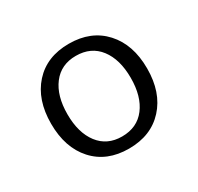

<svg xmlns="http://www.w3.org/2000/svg" viewBox="-88 -809 565 549"><g transform="rotate(-30 195.0 -534.0)"><path d="M37 -534Q37 -613 79.5 -660Q122 -707 195 -707Q268 -707 311 -660Q354 -613 354 -534Q354 -455 311 -408Q268 -361 195 -361Q122 -361 79.5 -408Q37 -455 37 -534ZM300 -534Q300 -595 272.5 -631Q245 -667 195 -667Q146 -667 118.5 -631Q91 -595 91 -534Q91 -473 118.5 -437Q146 -401 195 -401Q245 -401 272.5 -437Q300 -473 300 -534Z"/></g></svg>

Font: Sarabun Light
Style: Regular
Weight: 300
Designer: Suppakit Chalermlarp | Katatrad Co.,Ltd.
Foundry: Cadson Demak Co.,Ltd.
Version: Version 1.000; ttfautohint (v1.6)